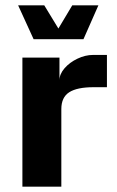

<svg xmlns="http://www.w3.org/2000/svg" viewBox="-20 -700 437 720"><path d="M48 -680H146L199 -593L251 -680H349L293 -553H106ZM64 -484H203V-399Q203 -422 222 -444Q241 -466 270.5 -480Q300 -494 329 -494H381V-373H331Q269 -373 239.5 -354Q210 -335 210 -291V0H64Z"/></svg>

Font: Play
Style: Bold
Weight: 700
Designer: Jonas Hecksher (Cyrillic expansion: Cyreal)
Foundry: Jonas Hecksher, Playtype, e-types AS
Version: Version 2.101; ttfautohint (v1.5.65-e2d9)